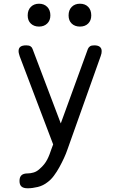

<svg xmlns="http://www.w3.org/2000/svg" viewBox="-20 -794 640 1033"><path d="M257 7 266 -17 86 -491 82 -505Q80 -512 80 -519Q80 -535 90 -542.5Q100 -550 121 -550Q136 -550 144 -545Q152 -540 155 -531L307 -130L453 -531Q457 -540 464.5 -545Q472 -550 487 -550Q507 -550 517 -542Q527 -534 527 -519Q527 -513 526 -507Q525 -501 522 -493L343 10Q336 31 324.5 56Q313 81 299.5 105.5Q286 130 270 151.5Q254 173 236 186Q212 205 183 212Q154 219 129 219Q106 219 95.5 209.5Q85 200 85 180V179Q85 159 95.5 149Q106 139 129 139Q144 139 161 134Q178 129 193 115Q207 103 217 90.5Q227 78 234 64.5Q241 51 246.5 36.5Q252 22 257 7ZM410 -651Q383 -651 366 -667Q349 -683 349 -711Q349 -740 366 -757Q383 -774 410 -774Q438 -774 454.5 -757Q471 -740 471 -711Q471 -684 454.5 -667.5Q438 -651 410 -651ZM190 -651Q163 -651 146 -667Q129 -683 129 -711Q129 -740 146 -757Q163 -774 190 -774Q217 -774 234 -757Q251 -740 251 -711Q251 -684 234 -667.5Q217 -651 190 -651Z"/></svg>

Font: Maple Mono NL Light
Style: Regular
Weight: 300
Monospace: yes
Designer: subframe7536
Version: Version 7.000